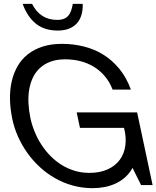

<svg xmlns="http://www.w3.org/2000/svg" viewBox="-20 -958 810 994"><path d="M666 -88.9Q650.9 -61 628.7 -41Q606.4 -21 579.3 -8.3Q552.2 4.4 521.7 10.3Q491.2 16.1 459.5 16.1Q406.2 16.1 357.4 2.7Q308.6 -10.7 265.6 -35.2Q222.7 -59.6 186.3 -93Q149.9 -126.5 121.6 -166.3Q93.3 -206.1 73.2 -251Q53.2 -295.9 43.5 -342.8Q32.7 -395 31.7 -443.8Q30.8 -492.7 40.5 -535.9Q50.3 -579.1 70.8 -615Q91.3 -650.9 123.5 -676.5Q155.8 -702.1 200 -716.6Q244.1 -731 300.3 -731Q358.4 -731 413.1 -717.5Q467.8 -704.1 514.4 -675.3Q561 -646.5 597.9 -601.6Q634.8 -556.6 657.7 -494.1H563Q547.4 -534.7 522 -564.2Q496.6 -593.8 464.6 -613Q432.6 -632.3 395.3 -641.6Q357.9 -650.9 317.4 -650.9Q274.4 -650.9 241.9 -638.9Q209.5 -627 186.8 -606Q164.1 -585 150.4 -556.4Q136.7 -527.8 131.1 -494.1Q125.5 -460.4 127.4 -423.3Q129.4 -386.2 137.2 -348.1Q145 -311 159.7 -275.4Q174.3 -239.7 195.1 -208Q215.8 -176.3 242.2 -149.7Q268.6 -123 299.8 -103.8Q331.1 -84.5 366.9 -73.7Q402.8 -63 442.4 -63Q497.6 -63 537.1 -81.1Q576.7 -99.1 599.9 -130.4Q623 -161.6 628.9 -204.3Q634.8 -247.1 622.1 -295.9H394L377 -376H689.9L770 0H710.4ZM146 -938Q188 -855 275.9 -855Q297.4 -855 311.3 -860.8Q325.2 -866.7 334.2 -877.4Q343.3 -888.2 348.4 -903.6Q353.5 -918.9 356.9 -938H408.2Q409.2 -906.2 401.6 -880.6Q394 -855 377.9 -837.2Q361.8 -819.3 337.2 -809.6Q312.5 -799.8 279.3 -799.8Q210 -799.8 165.8 -835.4Q121.6 -871.1 97.2 -938Z"/></svg>

Font: XB Khoramshahr
Style: Oblique
Weight: 400
Italic angle: 12°
Designer: Behnam
Foundry: Irmug
Version: Version 8.005 2009